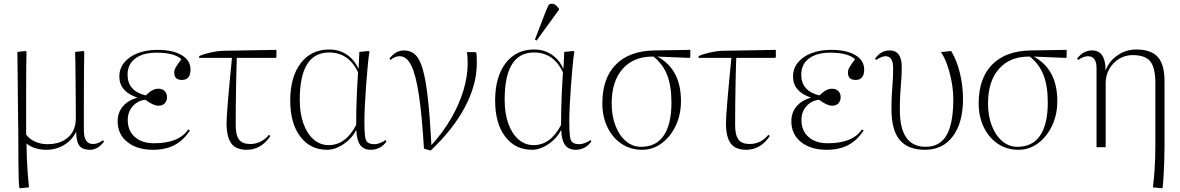

<svg xmlns="http://www.w3.org/2000/svg" viewBox="-20 -788 6318 1028"><path d="M88 220 83 216Q81 197 80 167Q79 137 78.5 82Q78 27 78 -66Q78 -71 77.5 -103Q77 -135 76.5 -183Q76 -231 75.5 -284.5Q75 -338 74.5 -387Q74 -436 73.5 -469.5Q73 -503 73 -510L118 -515L122 -511Q121 -481 120.5 -429Q120 -377 120 -314Q120 -251 120 -186.5Q120 -122 120 -67Q138 -43 168.5 -29.5Q199 -16 233 -16Q304 -16 345 -53Q386 -90 386 -154Q386 -202 385.5 -259Q385 -316 384.5 -369.5Q384 -423 383.5 -461.5Q383 -500 382 -510L427 -515L431 -511Q430 -459 429.5 -386.5Q429 -314 429 -237.5Q429 -161 429 -95Q429 -54 441 -35.5Q453 -17 478 -17Q504 -17 531 -37L537 -30Q504 14 462 14Q422 14 405 -8Q388 -30 388 -81H387Q365 -37 322.5 -11.5Q280 14 228 14Q197 14 168.5 5Q140 -4 123 -19H122Q122 10 123.5 51Q125 92 128 135Q131 178 135 215Z M799 14Q714 14 662 -27.5Q610 -69 610 -138Q610 -185 637 -217.5Q664 -250 714 -265V-266Q619 -298 619 -378Q619 -421 645 -453Q671 -485 717 -503Q763 -521 823 -521Q905 -521 952.5 -493Q1000 -465 1000 -416Q1000 -360 954 -360Q913 -360 913 -399Q913 -413 920.5 -426.5Q928 -440 951 -471Q913 -506 819 -506Q746 -506 704.5 -475Q663 -444 663 -388Q663 -301 760 -277Q781 -297 796.5 -305Q812 -313 828 -313Q849 -313 861.5 -300.5Q874 -288 874 -268Q874 -247 862 -234.5Q850 -222 828 -222Q801 -222 758 -254Q717 -249 690.5 -219Q664 -189 664 -146Q664 -88 702 -54.5Q740 -21 805 -21Q938 -21 988 -95L997 -90Q963 -37 915 -11.5Q867 14 799 14Z M1301 14Q1244 14 1218.5 -20Q1193 -54 1193 -130Q1193 -156 1200 -242Q1207 -328 1222 -478H1046L1047 -488Q1072 -499 1108 -507Q1144 -515 1169 -516L1460 -521V-482L1456 -478H1248Q1247 -456 1246 -416Q1245 -376 1244 -325.5Q1243 -275 1242.5 -221.5Q1242 -168 1242 -119Q1242 -64 1260 -40.5Q1278 -17 1320 -17Q1379 -17 1420 -66L1428 -60Q1378 14 1301 14Z M1732 14Q1641 14 1587.5 -57Q1534 -128 1534 -250Q1534 -376 1590 -449.5Q1646 -523 1743 -523Q1795 -523 1835.5 -496.5Q1876 -470 1898 -422H1900L1904 -510L1954 -515L1958 -511Q1953 -480 1948.5 -431Q1944 -382 1940 -327.5Q1936 -273 1933.5 -222.5Q1931 -172 1931 -136Q1931 -84 1934.5 -58.5Q1938 -33 1950 -24.5Q1962 -16 1985 -16Q1998 -16 2014 -22Q2030 -28 2044 -38L2049 -31Q2036 -10 2013.5 2Q1991 14 1965 14Q1928 14 1909 -11Q1890 -36 1888 -90H1886Q1871 -60 1845 -36.5Q1819 -13 1789.5 0.5Q1760 14 1732 14ZM1740 -11Q1831 -11 1887 -119Q1887 -169 1888 -209Q1889 -249 1891 -293.5Q1893 -338 1897 -401Q1847 -507 1742 -507Q1585 -507 1585 -254Q1585 -181 1604.5 -126.5Q1624 -72 1659 -41.5Q1694 -11 1740 -11Z M2286 18 2250 8Q2239 -173 2222.5 -281.5Q2206 -390 2181.5 -438.5Q2157 -487 2120 -487Q2094 -487 2071 -467L2065 -474Q2098 -518 2144 -518Q2179 -518 2203.5 -495Q2228 -472 2244 -415.5Q2260 -359 2271 -260.5Q2282 -162 2290 -11Q2351 -78 2394.5 -152.5Q2438 -227 2461 -303Q2484 -379 2484 -449Q2484 -468 2483 -483Q2482 -498 2480 -509H2526L2530 -505Q2533 -495 2533 -450Q2533 -335 2469.5 -215Q2406 -95 2286 18Z M2829 14Q2738 14 2684.5 -57Q2631 -128 2631 -250Q2631 -376 2687 -449.5Q2743 -523 2840 -523Q2892 -523 2932.5 -496.5Q2973 -470 2995 -422H2997L3001 -510L3051 -515L3055 -511Q3050 -480 3045.5 -431Q3041 -382 3037 -327.5Q3033 -273 3030.5 -222.5Q3028 -172 3028 -136Q3028 -84 3031.5 -58.5Q3035 -33 3047 -24.5Q3059 -16 3082 -16Q3095 -16 3111 -22Q3127 -28 3141 -38L3146 -31Q3133 -10 3110.5 2Q3088 14 3062 14Q3025 14 3006 -11Q2987 -36 2985 -90H2983Q2968 -60 2942 -36.5Q2916 -13 2886.5 0.5Q2857 14 2829 14ZM2837 -11Q2928 -11 2984 -119Q2984 -169 2985 -209Q2986 -249 2988 -293.5Q2990 -338 2994 -401Q2944 -507 2839 -507Q2682 -507 2682 -254Q2682 -181 2701.5 -126.5Q2721 -72 2756 -41.5Q2791 -11 2837 -11ZM2853 -571 2844 -576 2904 -732Q2912 -751 2916.5 -759.5Q2921 -768 2936 -768Q2945 -768 2953.5 -762Q2962 -756 2973 -741V-736Z M3418 14Q3356 14 3308 -18Q3260 -50 3232.5 -106.5Q3205 -163 3205 -235Q3205 -369 3277.5 -442.5Q3350 -516 3485 -518L3676 -521V-482L3672 -478L3500 -485Q3626 -417 3626 -247Q3626 -174 3598 -115Q3570 -56 3523 -21Q3476 14 3418 14ZM3413 -2Q3493 -2 3534 -62.5Q3575 -123 3575 -239Q3575 -328 3552 -386.5Q3529 -445 3479 -485H3473Q3371 -485 3313 -418.5Q3255 -352 3255 -234Q3255 -167 3275.5 -114.5Q3296 -62 3331.5 -32Q3367 -2 3413 -2Z M3975 14Q3918 14 3892.5 -20Q3867 -54 3867 -130Q3867 -156 3874 -242Q3881 -328 3896 -478H3720L3721 -488Q3746 -499 3782 -507Q3818 -515 3843 -516L4134 -521V-482L4130 -478H3922Q3921 -456 3920 -416Q3919 -376 3918 -325.5Q3917 -275 3916.5 -221.5Q3916 -168 3916 -119Q3916 -64 3934 -40.5Q3952 -17 3994 -17Q4053 -17 4094 -66L4102 -60Q4052 14 3975 14Z M4406 14Q4321 14 4269 -27.5Q4217 -69 4217 -138Q4217 -185 4244 -217.5Q4271 -250 4321 -265V-266Q4226 -298 4226 -378Q4226 -421 4252 -453Q4278 -485 4324 -503Q4370 -521 4430 -521Q4512 -521 4559.5 -493Q4607 -465 4607 -416Q4607 -360 4561 -360Q4520 -360 4520 -399Q4520 -413 4527.5 -426.5Q4535 -440 4558 -471Q4520 -506 4426 -506Q4353 -506 4311.5 -475Q4270 -444 4270 -388Q4270 -301 4367 -277Q4388 -297 4403.5 -305Q4419 -313 4435 -313Q4456 -313 4468.5 -300.5Q4481 -288 4481 -268Q4481 -247 4469 -234.5Q4457 -222 4435 -222Q4408 -222 4365 -254Q4324 -249 4297.5 -219Q4271 -189 4271 -146Q4271 -88 4309 -54.5Q4347 -21 4412 -21Q4545 -21 4595 -95L4604 -90Q4570 -37 4522 -11.5Q4474 14 4406 14Z M4933 14Q4841 14 4797 -39Q4753 -92 4753 -203Q4753 -247 4755 -281Q4757 -315 4759.5 -348.5Q4762 -382 4762 -424Q4762 -487 4721 -487Q4701 -487 4671 -467L4665 -474Q4697 -518 4743 -518Q4808 -518 4808 -430Q4808 -399 4806.5 -374.5Q4805 -350 4803 -326Q4801 -302 4799.5 -272Q4798 -242 4798 -199Q4798 -2 4936 -2Q5012 -2 5048 -64Q5084 -126 5084 -256Q5084 -301 5075.5 -348Q5067 -395 5052.5 -437.5Q5038 -480 5018 -509L5071 -515L5075 -511Q5104 -462 5120 -395Q5136 -328 5136 -258Q5136 -131 5082 -58.5Q5028 14 4933 14Z M5433 14Q5371 14 5323 -18Q5275 -50 5247.5 -106.5Q5220 -163 5220 -235Q5220 -369 5292.5 -442.5Q5365 -516 5500 -518L5691 -521V-482L5687 -478L5515 -485Q5641 -417 5641 -247Q5641 -174 5613 -115Q5585 -56 5538 -21Q5491 14 5433 14ZM5428 -2Q5508 -2 5549 -62.5Q5590 -123 5590 -239Q5590 -328 5567 -386.5Q5544 -445 5494 -485H5488Q5386 -485 5328 -418.5Q5270 -352 5270 -234Q5270 -167 5290.5 -114.5Q5311 -62 5346.5 -32Q5382 -2 5428 -2Z M6201 220 6153 215Q6159 162 6161.5 125.5Q6164 89 6165 57Q6166 25 6166 -15V-342Q6166 -425 6139 -459Q6112 -493 6044 -493Q6005 -493 5972 -473Q5939 -453 5919.5 -419Q5900 -385 5900 -344V0H5851V-423Q5851 -487 5805 -487Q5781 -487 5753 -467L5747 -474Q5780 -518 5827 -518Q5899 -518 5899 -414H5901Q5920 -463 5965 -493Q6010 -523 6064 -523Q6143 -523 6179 -483Q6215 -443 6215 -354V-1Q6215 36 6213.5 76.5Q6212 117 6210 153.5Q6208 190 6205 216Z"/></svg>

Font: Display Extralight
Style: Regular
Weight: 200
Designer: Latin by Veronika Burian and Jose Scaglione. Greek by Irene Vlachou. Cyrillic by Vera Evstafieva.
Foundry: TypeTogether
Version: Version 3.002